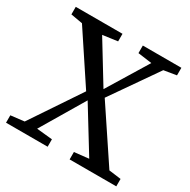

<svg xmlns="http://www.w3.org/2000/svg" viewBox="-165 -899 1044 1055"><g transform="rotate(30 357.0 -371.5)"><path d="M92.5 -57 302 -369.5 95 -682 20.5 -695V-743H317V-695L223 -682L378.5 -427.5L534.5 -683L446 -695V-743H690.5V-695L611 -682L408 -390L630 -57L706.5 -47V0H410.5V-47L502 -57L334 -330.5L171.5 -57L271 -47V0H7V-47Z"/></g></svg>

Font: Merriweather 28pt
Style: Regular
Weight: 400
Version: Version 2.100